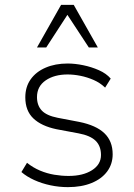

<svg xmlns="http://www.w3.org/2000/svg" viewBox="-20 -761 551 789"><path d="M259 8Q223 8 187.5 0.5Q152 -7 121 -21Q90 -35 68 -54L91 -92Q116 -72 144.5 -60Q173 -48 203 -43Q233 -38 262 -38Q321 -38 358 -61.5Q395 -85 395 -124Q395 -161 373 -182.5Q351 -204 303 -213L212 -230Q150 -243 117 -274.5Q84 -306 84 -361Q84 -404 106 -435Q128 -466 167.5 -483Q207 -500 258 -500Q288 -500 322 -493Q356 -486 386.5 -472.5Q417 -459 435 -438L412 -401Q391 -421 364.5 -432.5Q338 -444 310.5 -449.5Q283 -455 258 -455Q203 -455 167.5 -430.5Q132 -406 132 -362Q132 -328 151.5 -307Q171 -286 217 -277L306 -260Q375 -246 409 -213.5Q443 -181 443 -127Q443 -87 420.5 -56.5Q398 -26 356.5 -9Q315 8 259 8ZM132 -566 231 -741H283L382 -566H345L257 -700L170 -566Z"/></svg>

Font: Nunito Sans 7pt SemiCondensed ExtraLight
Style: Regular
Weight: 250
Width: 4
Designer: Vernon Adams
Foundry: Vernon Adams
Version: Version 3.101;gftools[0.9.27]